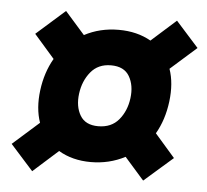

<svg xmlns="http://www.w3.org/2000/svg" viewBox="-42 -597 626 581"><g transform="rotate(5 271.0 -307.0)"><path d="M250 -104Q194 -104 152 -129L76 -61L7 -138L87 -209Q72 -252 79 -307Q86 -362 111 -405L49 -476L136 -553L196 -485Q243 -510 300 -510Q356 -510 398 -486L473 -553L542 -476L463 -406Q478 -363 471 -307Q464 -251 439 -208L500 -138L413 -62L354 -129Q306 -104 250 -104ZM263 -214Q303 -214 325.5 -241Q348 -268 353 -307Q358 -346 342 -373.5Q326 -401 286 -401Q247 -401 224.5 -373.5Q202 -346 197 -307Q192 -268 208 -241Q224 -214 263 -214Z"/></g></svg>

Font: Haskoy Bold
Style: Italic
Weight: 700
Designer: Ertekin Erdin
Foundry: Ertekin Erdin
Version: Version 2.000; ttfautohint (v1.8.4.7-5d5b)